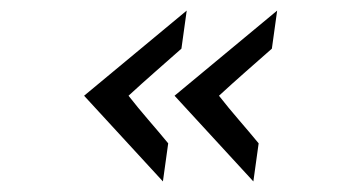

<svg xmlns="http://www.w3.org/2000/svg" viewBox="-20 -420 641 363"><path d="M288 -77 139 -239Q188 -280 236 -319.5Q284 -359 333 -400L323 -328Q297 -305 272.5 -283.5Q248 -262 223 -239Q241 -216 260 -194Q279 -172 298 -149ZM459 -77 310 -239Q359 -280 407 -319.5Q455 -359 504 -400L494 -328Q469 -306 444 -284Q419 -262 394 -239Q412 -216 431 -194Q450 -172 469 -149Z"/></svg>

Font: Josefin Slab SemiBold
Style: Italic
Weight: 600
Italic angle: -12°
Designer: Santiago Orozco
Foundry: Typemade
Version: Version 2.000